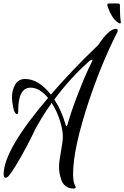

<svg xmlns="http://www.w3.org/2000/svg" viewBox="-20 -986 716 1106"><path d="M156 -481Q85 -481 85 -349V-342Q85 -329 79 -329Q64 -329 56.5 -365Q49 -401 49 -426Q49 -467 67.5 -499Q86 -531 125 -531Q202 -531 273 -441Q333 -511 401.5 -582.5Q470 -654 508 -690L546 -727Q608 -820 648 -820Q658 -820 658 -811Q658 -805 654 -797Q566 -624 493 -407Q401 -131 401 16Q401 62 412 83Q416 88 416 93Q416 100 404 100Q377 100 359 86.5Q341 73 333.5 51Q326 29 323 11.5Q320 -6 320 -24Q320 -54 331 -113Q342 -172 342 -199Q342 -239 324.5 -293.5Q307 -348 278 -393Q246 -349 219.5 -305Q193 -261 182 -240L172 -218Q136 -144 101 -83Q66 -22 49 2L32 25Q21 38 12 38Q1 38 1 15Q4 -126 257 -422Q208 -481 156 -481ZM499 -638Q389 -542 293 -413Q335 -349 358 -267Q361 -258 363 -258L368 -267Q393 -352 428.5 -443.5Q464 -535 487 -584L510 -632Q513 -638 513 -640Q513 -642 510 -642ZM676 -857Q676 -851 671 -851Q667 -851 658 -857Q640 -869 625 -894Q610 -919 604 -938L598 -956Q598 -966 606 -966H660Q671 -966 671 -955V-933Q671 -891 676 -857Z"/></svg>

Font: Aguafina Script
Style: Regular
Weight: 400
Designer: Angel Koziupa and Alejandro Paul
Foundry: Angel Koziupa and Alejandro Paul
Version: Version 1.000